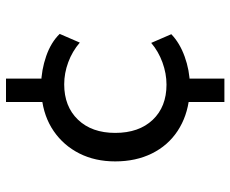

<svg xmlns="http://www.w3.org/2000/svg" viewBox="-84 -569 768 640"><g transform="rotate(-90 300.0 -249.0)"><path d="M280 115V-25L296 -2Q232 -9 183.5 -41Q135 -73 108.5 -126.5Q82 -180 82 -249Q82 -316 108.5 -368.5Q135 -421 183 -454Q231 -487 296 -494L280 -467V-613H358V-472L338 -496Q387 -495 433 -479Q479 -463 507 -434L478 -367Q449 -392 412.5 -405.5Q376 -419 339 -419Q265 -419 221 -373Q177 -327 177 -249Q177 -170 220.5 -124Q264 -78 338 -78Q375 -78 412 -91.5Q449 -105 477 -129L506 -62Q477 -34 431.5 -17.5Q386 -1 338 0L358 -21V115Z"/></g></svg>

Font: Nunito Sans 10pt Medium
Style: Regular
Weight: 500
Designer: Vernon Adams
Foundry: Vernon Adams
Version: Version 3.101;gftools[0.9.27]